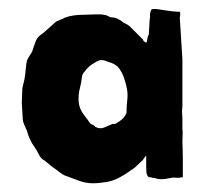

<svg xmlns="http://www.w3.org/2000/svg" viewBox="-20 -382 485 440"><path d="M399 24 392 25Q387 26 385.5 25.5Q384 25 376 25Q375 25 370 26Q365 27 359 28Q353 29 346 28.5Q339 28 335 26Q330 26 328 25Q326 24 321 24Q316 20 315.5 12Q315 4 315 -1V-26L307 -15L289 2Q279 9 272.5 13.5Q266 18 257 23Q242 32 224.5 35Q207 38 192 38Q177 38 160.5 32Q144 26 131 21Q127 20 123.5 17.5Q120 15 117 13Q111 8 103.5 3Q96 -2 91 -7Q88 -9 85.5 -11.5Q83 -14 79 -16Q74 -19 70 -26Q65 -37 57.5 -47.5Q50 -58 45 -72Q42 -83 37 -93Q32 -103 32 -112Q32 -117 31 -129Q30 -141 30 -146Q30 -155 30.5 -160Q31 -165 31 -175Q31 -180 32.5 -185.5Q34 -191 36 -200Q38 -211 39 -223.5Q40 -236 42 -244Q49 -257 51.5 -260Q54 -263 56 -271Q58 -277 61.5 -286.5Q65 -296 72 -301Q75 -303 81 -308Q87 -313 93.5 -319Q100 -325 105 -329.5Q110 -334 112 -334L130 -342Q138 -345 148 -346.5Q158 -348 167 -348L198 -349Q203 -349 209.5 -349Q216 -349 218 -348Q223 -348 228 -345Q233 -342 238 -342Q243 -342 250.5 -338.5Q258 -335 263 -330Q273 -326 278.5 -320.5Q284 -315 289 -310Q294 -305 298.5 -300.5Q303 -296 308 -291Q308 -288 312 -286Q314 -285 315 -284Q317 -286 317.5 -292Q318 -298 321 -303Q322 -317 322.5 -328.5Q323 -340 324 -344Q323 -348 325 -355.5Q327 -363 332 -361Q334 -362 341 -361Q348 -360 357 -358.5Q366 -357 375.5 -356Q385 -355 392 -355Q393 -355 393 -350Q393 -345 392 -342L398 -246V-138Q398 -135 397.5 -132Q397 -129 397 -126Q398 -117 398 -107.5Q398 -98 398 -88Q399 -81 398.5 -73.5Q398 -66 398 -58Q398 -52 398.5 -41.5Q399 -31 399 -20Q399 -9 399 1.5Q399 12 399 19ZM270 -127V-130Q270 -136 272 -156.5Q274 -177 263 -207Q260 -215 254 -224Q248 -233 235 -238Q228 -240 222 -242.5Q216 -245 209 -244Q202 -242 191.5 -235Q181 -228 174 -218Q169 -213 168 -207Q167 -201 166 -193Q163 -180 161.5 -173Q160 -166 160 -155Q160 -135 171.5 -120Q183 -105 186 -100Q189 -97 191.5 -96.5Q194 -96 199 -91Q209 -86 218 -89.5Q227 -93 238 -98H244Q253 -103 259 -108Q265 -113 270 -123Z"/></svg>

Font: Kirang Haerang
Style: Regular
Weight: 400
Version: Version 1.00